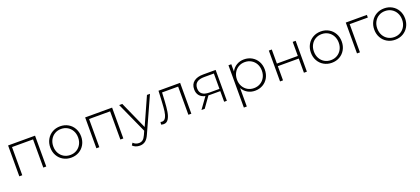

<svg xmlns="http://www.w3.org/2000/svg" viewBox="55 -1690 6676 3053"><g transform="rotate(-20 3393.0 -164.0)"><path d="M108 -522H564V0H514V-477H158V0H108Z M727 -261Q727 -337 761 -397.5Q795 -458 854.5 -492Q914 -526 988 -526Q1062 -526 1121.5 -492Q1181 -458 1215 -397.5Q1249 -337 1249 -261Q1249 -185 1215 -124.5Q1181 -64 1121.5 -30Q1062 4 988 4Q914 4 854.5 -30Q795 -64 761 -124.5Q727 -185 727 -261ZM1198 -261Q1198 -325 1170.5 -375Q1143 -425 1095.5 -453Q1048 -481 988 -481Q928 -481 880.5 -453Q833 -425 805.5 -375Q778 -325 778 -261Q778 -197 805.5 -147Q833 -97 880.5 -69Q928 -41 988 -41Q1048 -41 1095.5 -69Q1143 -97 1170.5 -147Q1198 -197 1198 -261Z M1412 -522H1868V0H1818V-477H1462V0H1412Z M1957 151 1982 113Q2022 154 2079 154Q2117 154 2144 133Q2171 112 2194 61L2222 -2L1987 -522H2040L2249 -55L2458 -522H2509L2241 71Q2211 140 2171.5 169Q2132 198 2078 198Q2042 198 2010.5 186Q1979 174 1957 151Z M2537 -40Q2579 -40 2601 -81Q2623 -122 2631 -183Q2639 -244 2644 -342L2653 -522H3019V0H2969V-477H2697L2690 -338Q2684 -230 2672 -157Q2660 -84 2631 -39Q2602 6 2551 6Q2536 6 2508 -1L2513 -44Q2529 -40 2537 -40Z M3574 -180H3400Q3382 -180 3374 -181L3245 0H3190L3325 -187Q3261 -201 3227 -242Q3193 -283 3193 -348Q3193 -434 3250.5 -478Q3308 -522 3408 -522H3620V0H3574ZM3405 -218H3574V-478H3411Q3243 -478 3243 -346Q3243 -218 3405 -218Z M3887 -119V194H3837V-522H3885V-399Q3916 -459 3972.5 -492.5Q4029 -526 4099 -526Q4172 -526 4231 -492Q4290 -458 4323.5 -398Q4357 -338 4357 -261Q4357 -184 4323.5 -123.5Q4290 -63 4231 -29.5Q4172 4 4099 4Q4030 4 3974 -28.5Q3918 -61 3887 -119ZM4307 -261Q4307 -325 4279.5 -375Q4252 -425 4204 -453Q4156 -481 4096 -481Q4036 -481 3988.5 -453Q3941 -425 3913.5 -375Q3886 -325 3886 -261Q3886 -197 3913.5 -147Q3941 -97 3988.5 -69Q4036 -41 4096 -41Q4156 -41 4204 -69Q4252 -97 4279.5 -147Q4307 -197 4307 -261Z M4520 -522H4570V-284H4924V-522H4974V0H4924V-240H4570V0H4520Z M5137 -261Q5137 -337 5171 -397.5Q5205 -458 5264.5 -492Q5324 -526 5398 -526Q5472 -526 5531.5 -492Q5591 -458 5625 -397.5Q5659 -337 5659 -261Q5659 -185 5625 -124.5Q5591 -64 5531.5 -30Q5472 4 5398 4Q5324 4 5264.5 -30Q5205 -64 5171 -124.5Q5137 -185 5137 -261ZM5608 -261Q5608 -325 5580.5 -375Q5553 -425 5505.5 -453Q5458 -481 5398 -481Q5338 -481 5290.5 -453Q5243 -425 5215.5 -375Q5188 -325 5188 -261Q5188 -197 5215.5 -147Q5243 -97 5290.5 -69Q5338 -41 5398 -41Q5458 -41 5505.5 -69Q5553 -97 5580.5 -147Q5608 -197 5608 -261Z M5822 -522H6179V-477H5872V0H5822Z M6209 -261Q6209 -337 6243 -397.5Q6277 -458 6336.5 -492Q6396 -526 6470 -526Q6544 -526 6603.5 -492Q6663 -458 6697 -397.5Q6731 -337 6731 -261Q6731 -185 6697 -124.5Q6663 -64 6603.5 -30Q6544 4 6470 4Q6396 4 6336.5 -30Q6277 -64 6243 -124.5Q6209 -185 6209 -261ZM6680 -261Q6680 -325 6652.5 -375Q6625 -425 6577.5 -453Q6530 -481 6470 -481Q6410 -481 6362.5 -453Q6315 -425 6287.5 -375Q6260 -325 6260 -261Q6260 -197 6287.5 -147Q6315 -97 6362.5 -69Q6410 -41 6470 -41Q6530 -41 6577.5 -69Q6625 -97 6652.5 -147Q6680 -197 6680 -261Z"/></g></svg>

Font: Goldbeck Next Light
Style: Regular
Weight: 300
Designer: Julieta Ulanovsky
Foundry: Julieta Ulanovsky
Version: Version 7.200